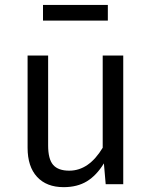

<svg xmlns="http://www.w3.org/2000/svg" viewBox="-20 -753 621 785"><path d="M420.9 -668.9H155.8V-732.9H420.9ZM483.9 -525.9V0H412.1L404.8 -85Q374.5 -35.6 335.2 -11.7Q295.9 12.2 240.2 12.2Q170.4 12.2 131.6 -29.8Q92.8 -71.8 92.8 -148.9V-525.9H176.8V-158.2Q176.8 -102.5 197.3 -78.9Q217.8 -55.2 263.2 -55.2Q343.3 -55.2 399.9 -148.9V-525.9Z"/></svg>

Font: Fira Sans Book
Style: Regular
Weight: 350
Designer: Carrois Corporate & Edenspiekermann AG
Foundry: Carrois Corporate GbR & Edenspiekermann AG
Version: Version 4.203;PS 004.203;hotconv 1.0.88;makeotf.lib2.5.64775